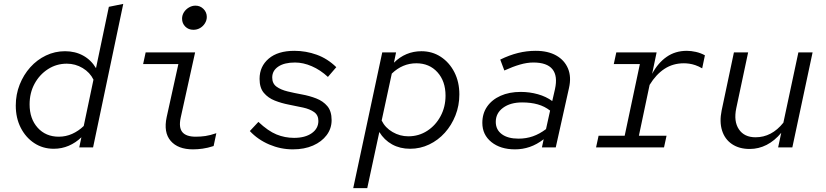

<svg xmlns="http://www.w3.org/2000/svg" viewBox="-20 -757 4240 986"><path d="M256 7Q200 7 156 -22Q112 -51 86.5 -101Q61 -151 61 -215Q61 -272 81 -322.5Q101 -373 135.5 -411.5Q170 -450 216 -472Q262 -494 314 -494Q366 -494 407 -471.5Q448 -449 473 -407L539 -722L613 -737L458 0H387L398 -52Q369 -24 333 -8.5Q297 7 256 7ZM132 -221Q132 -147 173.5 -101Q215 -55 282 -55Q318 -55 350.5 -69.5Q383 -84 410 -110L460 -348Q442 -385 404.5 -407.5Q367 -430 323 -430Q270 -430 226.5 -402Q183 -374 157.5 -327Q132 -280 132 -221Z M973 -604Q948 -604 931.5 -620.5Q915 -637 915 -661Q915 -679 924.5 -694Q934 -709 950 -718.5Q966 -728 984 -728Q1008 -728 1025 -711Q1042 -694 1042 -670Q1042 -653 1032.5 -637.5Q1023 -622 1007.5 -613Q992 -604 973 -604ZM971 10Q894 10 856.5 -33.5Q819 -77 836 -156L896 -428H715L728 -488H982L908 -153Q897 -102 916.5 -78.5Q936 -55 985 -55Q1011 -55 1035 -58.5Q1059 -62 1091 -73L1077 -7Q1046 3 1020 6.5Q994 10 971 10Z M1484 10Q1421 10 1362.5 -15Q1304 -40 1263 -84L1307 -131Q1357 -84 1400 -66.5Q1443 -49 1490 -49Q1547 -49 1581 -73Q1615 -97 1615 -136Q1615 -166 1593 -181.5Q1571 -197 1537 -204.5Q1503 -212 1464 -219.5Q1425 -227 1391 -240.5Q1357 -254 1335 -280Q1313 -306 1313 -352Q1313 -416 1360 -456Q1407 -496 1492 -496Q1551 -496 1606.5 -476Q1662 -456 1707 -412L1664 -362Q1625 -398 1581 -417Q1537 -436 1495 -436Q1440 -436 1409 -415Q1378 -394 1378 -359Q1378 -328 1400 -312Q1422 -296 1457 -287.5Q1492 -279 1530.5 -272Q1569 -265 1604 -251.5Q1639 -238 1661 -212Q1683 -186 1683 -140Q1683 -97 1657.5 -63Q1632 -29 1587.5 -9.5Q1543 10 1484 10Z M1794 209 1943 -488H2014L2003 -435Q2032 -464 2067.6 -479Q2103.3 -494 2144 -494Q2200 -494 2244 -465Q2288 -436 2313.5 -386Q2339 -336 2339 -272Q2339 -215 2319 -164.4Q2299 -113.7 2264.5 -75.4Q2230 -37 2184 -15Q2138 7 2086 7Q2034 7 1993.5 -15.5Q1953 -38 1928 -79L1866 209ZM2077 -57Q2130.5 -57 2173.9 -85.1Q2217.3 -113.2 2242.6 -160.6Q2268 -207.9 2268 -266Q2268 -340 2226.5 -386Q2185 -432 2118 -432Q2047 -432 1992 -379L1940 -138Q1958 -101 1995.9 -79Q2033.7 -57 2077 -57Z M2625 10Q2550 10 2503.5 -27.5Q2457 -65 2457 -126Q2457 -174 2481.5 -209.5Q2506 -245 2550.5 -265Q2595 -285 2654 -285Q2700 -285 2742.5 -273Q2785 -261 2816 -238L2830 -299Q2845 -367 2817 -401.5Q2789 -436 2719 -436Q2687 -436 2650.5 -425.5Q2614 -415 2570 -395L2549 -451Q2596 -474 2640.5 -485Q2685 -496 2731 -496Q2794 -496 2836.5 -472Q2879 -448 2897 -405Q2915 -362 2902 -305L2834 0H2763L2772 -42Q2737 -15 2700.5 -2.5Q2664 10 2625 10ZM2526 -131Q2526 -91 2557 -68Q2588 -45 2643 -45Q2682 -45 2716.5 -57Q2751 -69 2784 -94L2805 -189Q2777 -211 2741.5 -221Q2706 -231 2661 -231Q2601 -231 2563.5 -203.5Q2526 -176 2526 -131Z M3041 0 3054 -60H3188L3266 -428H3132L3145 -488H3352L3329 -378Q3359 -434 3403.5 -465Q3448 -496 3507 -496Q3529 -496 3553.5 -490.5Q3578 -485 3600 -473L3586 -406Q3567 -417 3550.5 -422.5Q3534 -428 3519.5 -430Q3505 -432 3492 -432Q3436 -432 3392.5 -403.5Q3349 -375 3316 -321L3261 -60H3403L3390 0Z M3830 8Q3776 8 3739 -17Q3702 -42 3688 -87Q3674 -132 3686 -190L3749 -488H3822L3761 -201Q3747 -134 3774.5 -93Q3802 -52 3860 -52Q3943 -52 4003 -127L4080 -488H4153L4049 0H3976L3992 -75Q3958 -34 3917 -13Q3876 8 3830 8Z"/></svg>

Font: Red Hat Mono
Style: Italic
Weight: 300
Italic angle: -12°
Monospace: yes
Designer: Pentagram, MCKL
Foundry: Pentagram, MCKL
Version: Version 1.023